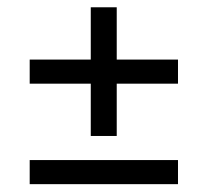

<svg xmlns="http://www.w3.org/2000/svg" viewBox="-20 -566 556 514"><path d="M456.5 -73H59.5V-137.5H456.5ZM292.5 -546.5V-202H223V-546.5ZM456.5 -342H59.5V-406.5H456.5Z"/></svg>

Font: Anek Malayalam
Style: Regular
Weight: 400
Version: Version 1.003